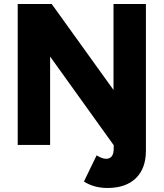

<svg xmlns="http://www.w3.org/2000/svg" viewBox="-20 -720 813 954"><path d="M514 214Q447 214 397 182L460 52Q473 60 485 64.5Q497 69 507 69Q545 69 545 18V-101H705V29Q705 117 655 165.5Q605 214 514 214ZM68 0V-700H237L544 -273V-700H705V0H544L229 -439V0Z"/></svg>

Font: Figtree ExtraBold
Style: Regular
Weight: 800
Designer: Erik Kennedy
Foundry: Erik Kennedy
Version: Version 2.002